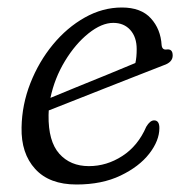

<svg xmlns="http://www.w3.org/2000/svg" viewBox="-20 -483 500 512"><path d="M405 -141.5Q405 -108 378 -73.2Q351 -38.5 301.5 -14.8Q252 9 184 9Q111.5 9 73.8 -32.5Q36 -74 37.5 -143Q38.5 -204 61 -261.2Q83.5 -318.5 121 -364Q158.5 -409.5 206 -436.2Q253.5 -463 305 -463Q356 -463 382.2 -434.2Q408.5 -405.5 411 -362.5Q412.5 -349.5 424 -351Q440.5 -353.5 440.5 -335Q440.5 -317 416.5 -309Q383.5 -296 341 -279.5Q298.5 -263 254.5 -245.5Q210.5 -228 172.2 -213Q134 -198 110 -188.5Q109.5 -182.5 109.5 -176Q108.5 -106.5 138 -73.2Q167.5 -40 217 -40Q264.5 -40 306.2 -67Q348 -94 370 -145Q380 -162 391 -162Q405 -162 405 -141.5ZM282 -422Q251 -422 216 -394Q181 -366 153.2 -320.2Q125.5 -274.5 114.5 -222Q142 -233.5 182 -249.8Q222 -266 264.2 -283.2Q306.5 -300.5 341 -315Q344.5 -330 344.5 -352Q344.5 -384 327.5 -403Q310.5 -422 282 -422Z"/></svg>

Font: Fraunces 9pt S100 Light
Style: Italic
Weight: 300
Italic angle: -16°
Version: Version 1.000; ttfautohint (v1.8.3)